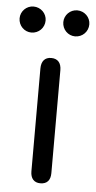

<svg xmlns="http://www.w3.org/2000/svg" viewBox="-73 -719 379 757"><g transform="rotate(5 116.0 -341.0)"><path d="M116 5C143 5 156 -11 156 -39V-446C156 -475 142 -491 116 -491C91 -491 77 -475 77 -446V-39C77 -11 91 5 116 5ZM29 -584C58 -584 81 -607 81 -636C81 -664 58 -687 29 -687C1 -687 -22 -664 -22 -636C-22 -607 1 -584 29 -584ZM202 -584C231 -584 254 -607 254 -636C254 -664 231 -687 202 -687C174 -687 151 -664 151 -636C151 -607 174 -584 202 -584Z"/></g></svg>

Font: SN Pro Book
Style: Regular
Weight: 350
Designer: Tobias Whetton
Foundry: Supernotes
Version: Version 1.003;Glyphs 3.3 (3324)